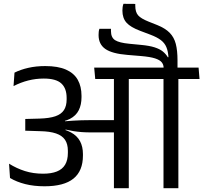

<svg xmlns="http://www.w3.org/2000/svg" viewBox="-20 -987 1066 1007"><path d="M497 -803Q497 -755 532.5 -730.2Q568 -705.5 648.5 -699L720.5 -693Q767.5 -689 793 -680.8Q818.5 -672.5 828.2 -660.2Q838 -648 838 -632.5V-622H911V-670.5Q911 -722 902 -756.8Q893 -791.5 870 -815Q847 -838.5 805 -855.5L758.5 -874Q719.5 -889.5 704.5 -906.5Q689.5 -923.5 689.5 -957V-966.5L627.5 -967Q624.5 -959 623.2 -950Q622 -941 622 -931.5Q622 -892 643.5 -868Q665 -844 716 -825L769 -805Q803.5 -792 823.5 -776.8Q843.5 -761.5 852.5 -740Q861.5 -718.5 863.5 -687.5L860.5 -686.5Q850 -704 834 -717Q818 -730 790.5 -738.8Q763 -747.5 720 -751.5L658 -757.5Q605.5 -762.5 583.8 -776.2Q562 -790 562 -824V-836H501.5Q498.5 -828.5 497.8 -819.8Q497 -811 497 -803ZM915.5 0V-593.5H837.5V0ZM1026.5 -572.5 1021.5 -632.5H725.5L732 -572.5ZM766.5 -572.5 761.5 -632.5H474L479.5 -572.5ZM577.5 0H655.5V-595H577.5ZM27.5 -128.5 32.5 -53.5Q67 -33 112.2 -21.5Q157.5 -10 213.5 -10Q315.5 -10 365.2 -50.2Q415 -90.5 415 -171V-179Q415 -217.5 400 -246Q385 -274.5 352.2 -292.5Q319.5 -310.5 266 -318L265 -344.5Q315 -347 346.8 -363.5Q378.5 -380 393 -408.8Q407.5 -437.5 407.5 -477.5V-484.5Q407.5 -533.5 387.8 -568.5Q368 -603.5 326 -622Q284 -640.5 217.5 -640.5Q169 -640.5 128.5 -631.2Q88 -622 56 -606L51 -535.5Q89 -555 128.5 -565Q168 -575 209.5 -575Q274 -575 301.8 -549.2Q329.5 -523.5 329.5 -473.5V-465.5Q329.5 -431.5 315.5 -409.8Q301.5 -388 270.2 -377.2Q239 -366.5 186.5 -365L112.5 -363V-301.5L191 -299Q242 -298 274 -287Q306 -276 321 -253.8Q336 -231.5 336 -196V-185.5Q336 -147.5 321.5 -123.2Q307 -99 278 -87.5Q249 -76 206 -76Q154.5 -76 111 -89.8Q67.5 -103.5 27.5 -128.5ZM260 -351V-311L322 -298.5L324 -307.5Q346 -302.5 365.8 -299.2Q385.5 -296 408.2 -294.2Q431 -292.5 461.5 -292.5H606V-357H460Q429 -357 406.5 -356.2Q384 -355.5 364 -354.2Q344 -353 321 -351L320 -358Z"/></svg>

Font: Anek Devanagari
Style: Regular
Weight: 400
Designer: Kailash Malviya (Devanagari) & Yesha Goshar (Latin)
Foundry: Ek Type
Version: Version 1.003